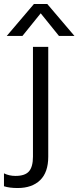

<svg xmlns="http://www.w3.org/2000/svg" viewBox="-90 -716 395 967"><path d="M81 -696H148L285 -535H207L115 -649L23 -535H-56ZM-70 222V157Q-44 170 -12 170Q36 170 56 147Q76 124 76 73V-480H153V73Q153 152 112 191.5Q71 231 -1 231Q-43 231 -70 222Z"/></svg>

Font: Prompt Light
Style: Regular
Weight: 300
Designer: Katatrad Team
Foundry: CadsonDemak
Version: Version 1.001